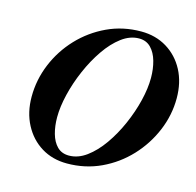

<svg xmlns="http://www.w3.org/2000/svg" viewBox="-100 -768 907 887"><g transform="rotate(15 353.5 -325.0)"><path d="M294 14Q225 14 171.8 -18.6Q118.6 -51.3 88.1 -109.3Q57.5 -167.4 57.5 -242.2Q57.5 -323.2 88.7 -398.8Q120 -474.5 176.1 -534.1Q232.3 -593.7 307.2 -628.9Q382.2 -664 469.6 -664Q538.6 -664 592.3 -631.4Q646 -598.7 676.5 -541.1Q706.9 -483.4 706.9 -407.8Q706.9 -327.6 675.3 -252Q643.6 -176.3 587.5 -116.3Q531.3 -56.3 456.4 -21.1Q381.4 14 294 14ZM293.7 -23.6Q337 -23.6 377.4 -53.2Q417.7 -82.8 452.4 -132Q487 -181.2 513 -240.4Q539 -299.6 553.4 -358.9Q567.8 -418.2 567.8 -468Q567.8 -510.9 557.4 -547.9Q547 -584.9 524.9 -607.6Q502.9 -630.3 468.3 -630.3Q425.3 -630.3 385 -600.2Q344.8 -570.1 310.7 -520.3Q276.5 -470.6 250.7 -411Q224.8 -351.4 210.3 -291.2Q195.8 -231 195.8 -181.2Q195.8 -139.1 205.8 -103.1Q215.8 -67.1 237.4 -45.3Q259.1 -23.6 293.7 -23.6Z"/></g></svg>

Font: EB Garamond
Style: Italic
Weight: 400
Italic angle: -17.2°
Designer: Georg Duffner and Octavio Pardo
Foundry: Georg Duffner
Version: Version 1.001